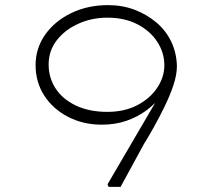

<svg xmlns="http://www.w3.org/2000/svg" viewBox="-20 -730 814 750"><path d="M404 0 400 -10 638 -417 651 -424Q637 -390 611.5 -357Q586 -324 551.5 -298.5Q517 -273 473.5 -258Q430 -243 377 -243Q305 -243 246 -273.5Q187 -304 153 -356.5Q119 -409 119 -476Q119 -541 156 -594Q193 -647 257.5 -678.5Q322 -710 402 -710Q458 -710 505.5 -692Q553 -674 590.5 -642.5Q628 -611 649 -567Q670 -523 671 -471Q671 -438 657.5 -397.5Q644 -357 623 -314Q602 -271 580.5 -232.5Q559 -194 542 -167L451 0ZM399 -293Q466 -293 516 -319Q566 -345 594 -387Q622 -429 622 -475Q622 -524 594.5 -566.5Q567 -609 517 -635Q467 -661 399 -661Q339 -661 286.5 -637.5Q234 -614 202 -573Q170 -532 170 -478Q170 -426 197.5 -384Q225 -342 277 -317.5Q329 -293 399 -293Z"/></svg>

Font: Lexend Zetta ExtraLight
Style: Regular
Weight: 250
Version: Version 1.007